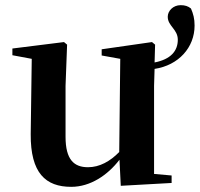

<svg xmlns="http://www.w3.org/2000/svg" viewBox="-20 -708 774 744"><path d="M234 -375 240 -535 228 -545 28 -520V-494L103 -480L99 -188C98 -37 157 16 256 16C330 16 397 -29 443 -89L448 12L645 1V-28L577 -34V-375L579 -441C672 -455 734 -524 734 -609C734 -636 729 -654 720 -675C709 -684 697 -688 680 -688C651 -688 630 -666 630 -643C630 -607 669 -595 669 -554C669 -510 641 -478 579 -466L581 -535L569 -545L374 -517V-493L446 -480L442 -119C407 -83 366 -60 321 -60C267 -60 234 -89 234 -178Z"/></svg>

Font: Noto Serif CJK HK
Style: Bold
Weight: 700
Designer: Ryoko NISHIZUKA 西塚涼子 (kana & ideographs); Frank Grießhammer (Latin, Greek & Cyrillic); Wenlong ZHANG 张文龙 (bopomofo); San
Foundry: Adobe
Version: Version 2.001;hotconv 1.1.0;makeotfexe 2.6.0